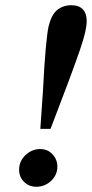

<svg xmlns="http://www.w3.org/2000/svg" viewBox="-20 -700 351 733"><path d="M134 -208 144 -353Q149 -453 154.5 -513Q160 -573 165 -597Q176 -644 198.5 -662Q221 -680 252 -680Q282 -680 296.5 -664Q311 -648 311 -620Q311 -603 305.5 -578Q300 -553 285 -509Q270 -465 243 -392.5Q216 -320 173 -208ZM53 -52Q53 -85 77.5 -108Q102 -131 133 -131Q162 -131 180.5 -111Q199 -91 199 -64Q199 -32 175 -9.5Q151 13 119 13Q91 13 72 -5.5Q53 -24 53 -52Z"/></svg>

Font: Source Serif Pro SemiBold
Style: Italic
Weight: 600
Italic angle: -12°
Designer: Frank Grießhammer
Foundry: Adobe Systems Incorporated
Version: Version 3.001;hotconv 1.0.111;makeotfexe 2.5.65597